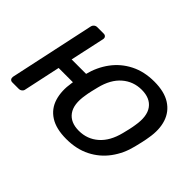

<svg xmlns="http://www.w3.org/2000/svg" viewBox="-101 -763 1007 1007"><g transform="rotate(45 402.0 -260.0)"><path d="M305 -225.4H160.1L116.7 -22.9Q115.5 -12.7 107.6 -6.4Q99.7 0 89.6 0H42.2Q32 0 27.1 -6.4Q22.3 -12.7 23.4 -22.9L125.1 -497.1Q127.1 -507.3 134.5 -513.6Q142 -520 152.2 -520H199.6Q209.7 -520 215 -513.6Q220.3 -507.3 218.3 -497.1L176.7 -305.3H321.7ZM451.7 10Q376 10 330.7 -19.1Q285.4 -48.1 269.7 -99.8Q254 -151.4 264.8 -217.1Q267 -233.6 272.9 -260.1Q278.8 -286.6 283.2 -302.9Q300.1 -369.6 338.1 -420.7Q376.1 -471.9 433.6 -500.9Q491.1 -530 565.7 -530Q640.6 -530 685.9 -500.9Q731.2 -471.9 747.8 -420.7Q764.5 -369.6 752.7 -302.9Q750.5 -286.6 744.6 -260.1Q738.7 -233.6 734.3 -217.1Q718.4 -151.4 680.4 -99.8Q642.4 -48.1 584.9 -19.1Q527.5 10 451.7 10ZM467.9 -67.1Q530.2 -67.1 575.5 -106.8Q620.9 -146.4 639.8 -222.1Q643.8 -237.1 649 -260Q654.2 -282.9 656.2 -297.9Q669.3 -374 640.6 -413.4Q611.9 -452.9 549.6 -452.9Q487.5 -452.9 442 -413.4Q396.4 -374 377.7 -297.9Q373.7 -282.9 368.5 -260Q363.3 -237.1 361.3 -222.1Q348.2 -146.4 377 -106.8Q405.7 -67.1 467.9 -67.1Z"/></g></svg>

Font: Rubik Light
Style: Italic
Weight: 300
Italic angle: -12°
Designer: Hubert and Fischer
Foundry: Hubert and Fischer
Version: Version 2.300;gftools[0.9.30]